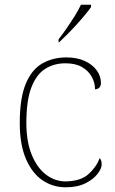

<svg xmlns="http://www.w3.org/2000/svg" viewBox="-20 -786 488 816"><path d="M259 10Q205 10 161 -19.5Q117 -49 90.5 -110Q64 -171 64 -263Q64 -369 89.5 -430Q115 -491 160 -516.5Q205 -542 262 -542Q308 -542 341 -526.5Q374 -511 391.5 -486.5Q409 -462 409 -433Q409 -425 406 -419Q403 -413 397.5 -410Q392 -407 384 -406Q384 -434 370 -459.5Q356 -485 328.5 -501Q301 -517 258 -517Q209 -517 171.5 -493Q134 -469 113 -413.5Q92 -358 92 -264Q92 -184 115 -128Q138 -72 176 -43.5Q214 -15 259 -15Q322 -16 355 -45Q388 -74 404 -114Q409 -108 410.5 -101.5Q412 -95 412 -86Q412 -70 394.5 -47Q377 -24 343 -7Q309 10 259 10ZM229 -619Q244 -638 262 -664Q280 -690 297 -717Q314 -744 324 -766H367V-756Q358 -743 341.5 -723Q325 -703 305 -681Q285 -659 265.5 -639.5Q246 -620 231 -606H229Z"/></svg>

Font: Noto Serif Tibetan Thin
Style: Regular
Weight: 250
Version: Version 2.103